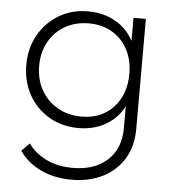

<svg xmlns="http://www.w3.org/2000/svg" viewBox="-50 -521 687 774"><g transform="rotate(5 293.0 -134.0)"><path d="M277 -3Q211 -3 158.5 -33.5Q106 -64 76 -117.5Q46 -171 46 -239Q46 -306 76 -359.5Q106 -413 158 -444Q210 -475 275 -475Q338 -475 386.5 -447.5Q435 -420 460 -371V-465H510V-18Q510 50 479.5 100.5Q449 151 394.5 179Q340 207 267 207Q199 207 144 181.5Q89 156 56 108L88 76Q115 114 161 136.5Q207 159 268 159Q357 159 408.5 111.5Q460 64 460 -18V-107Q435 -58 387 -30.5Q339 -3 277 -3ZM286 -50Q365 -50 414 -102Q463 -154 463 -239Q463 -294 440.5 -336.5Q418 -379 377.5 -403Q337 -427 284 -427Q229 -427 187 -403Q145 -379 121.5 -336.5Q98 -294 98 -240Q98 -184 122 -141.5Q146 -99 188.5 -74.5Q231 -50 286 -50Z"/></g></svg>

Font: Outfit Extra Light
Style: Regular
Weight: 200
Designer: Rodrigo Fuenzalida
Foundry: fragTYPE
Version: Version 1.000